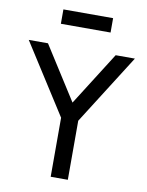

<svg xmlns="http://www.w3.org/2000/svg" viewBox="-101 -1021 837 1092"><g transform="rotate(10 317.5 -475.0)"><path d="M269 0V-341L11 -745H122L318 -437L513 -745H624L368 -341V0ZM175 -867V-950H462V-867Z"/></g></svg>

Font: Pitagon Sans Text Medium
Style: Regular
Weight: 500
Designer: Travis Tran
Foundry: Pitagon
Version: Version 1.000; ttfautohint (v1.8.4.7-5d5b);gftools[0.9.26]